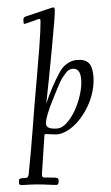

<svg xmlns="http://www.w3.org/2000/svg" viewBox="-110 -723 603 1047"><g transform="rotate(-5 191.5 -199.0)"><path d="M-27.1 269Q-47.1 269 -47.1 258.1Q-47.1 239.5 -43.2 235.2Q-39.3 231 -24.9 231L-8.1 231.9Q6.8 231.9 10 211.9Q36.1 75 53 -31.2Q69.8 -137.5 101.2 -314.8Q132.6 -492.2 140.6 -556.2Q148.7 -620.1 146.1 -623.5Q143.6 -627 135.1 -624.9Q126.7 -622.8 106.4 -617.2Q64.5 -606 61.3 -606Q58.1 -606 56.9 -606.4Q54 -607.2 54 -615.6Q54 -624 54.7 -630.6Q56.4 -641.8 66.9 -645Q111.3 -655 163.9 -668.5Q216.6 -681.9 220 -681.9Q230 -681.9 230 -669.9Q230 -646.5 195.4 -458.5Q160.9 -270.5 138.9 -162.1Q176.3 -250 227.1 -326.9Q243.9 -353.8 270.8 -369.4Q297.6 -385 323 -385Q348.4 -385 362.5 -380Q376.7 -375 385.4 -366.8Q394 -358.6 399.2 -346.2Q408 -324.5 408 -289.2Q408 -253.9 398.1 -215.9Q388.2 -178 371.3 -145.3Q354.5 -112.5 331.8 -83.6Q309.1 -54.7 284.2 -34.2Q230.2 10 179.9 10L124 2.9Q121.1 2.9 119.3 2.9Q117.4 2.9 117.1 3.2Q116.7 3.4 116.1 3.8Q115.5 4.2 115.2 4.6Q114.5 5.4 114 8.1L82 217Q79.3 236.8 91.8 237.9Q104.2 239 121.2 240.7Q138.2 242.4 147.9 243.4Q169.9 245.6 169.9 257.1Q169.9 283.9 157 283.9Q147.7 283.9 121.6 280.3Q44.9 269 -27.1 269ZM127.9 -51Q127.9 -22 189 -22Q212.9 -22 240.2 -47.4Q267.6 -72.8 289.3 -110.5Q311 -148.2 325.6 -194Q340.1 -239.7 340.1 -278.1Q340.1 -339.1 299.1 -339.1Q277.8 -339.1 263.4 -323.7Q249 -308.3 240.7 -297.5Q232.4 -286.6 223.6 -271.1Q214.8 -255.6 208.9 -244.1Q202.9 -232.7 194.9 -217Q187 -201.4 183.1 -194.1Q127.9 -88.9 127.9 -51Z"/></g></svg>

Font: Fanwood Text
Style: Italic
Weight: 400
Italic angle: -9°
Version: Version 1.101